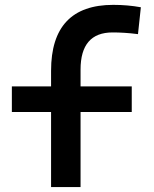

<svg xmlns="http://www.w3.org/2000/svg" viewBox="-20 -762 626 782"><path d="M188 0V-305.7H28.3V-410.2H188V-473.6Q188 -742.2 441.4 -742.2Q500 -742.2 553.7 -732.4L542 -623Q510.3 -627 485.8 -628.4Q461.4 -629.9 438.5 -629.9Q308.1 -629.9 308.1 -478.5V-410.2H516.6V-305.7H308.1V0Z"/></svg>

Font: Cascadia Code SemiBold
Style: Regular
Weight: 600
Monospace: yes
Designer: Aaron Bell
Foundry: Saja Typeworks
Version: Version 2404.023; ttfautohint (v1.8.4)